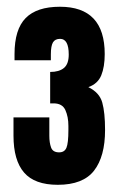

<svg xmlns="http://www.w3.org/2000/svg" viewBox="-20 -916 349 555"><path d="M147 -381.8Q80.1 -381.8 49.6 -417.2Q19 -452.6 19 -523.9V-576.7H122.6V-523.4Q122.6 -503.4 127.7 -489.5Q132.8 -475.6 150.9 -475.6Q166.5 -475.6 172.1 -489Q177.7 -502.4 177.7 -540V-552.2Q177.7 -578.6 168.9 -597.9Q160.2 -617.2 134.8 -617.2H125V-708Q150.9 -708 164.8 -719.5Q178.7 -731 178.7 -758.3Q178.7 -803.7 153.8 -803.7Q139.2 -803.7 133.1 -793.5Q127 -783.2 127 -758.8V-741.7H22V-759.8Q22 -831.1 54.2 -863.8Q86.4 -896.5 153.3 -896.5Q282.7 -896.5 282.7 -759.8Q282.7 -722.7 272.7 -698.2Q262.7 -673.8 235.4 -664.1Q267.6 -648.4 275.6 -619.6Q283.7 -590.8 283.7 -540Q283.7 -463.9 252 -422.9Q220.2 -381.8 147 -381.8Z"/></svg>

Font: webenart
Style: Regular
Weight: 400
Designer: Vernon Adams
Foundry: Vernon Adams
Version: Version 2.116; ttfautohint (v1.8.3)